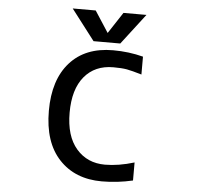

<svg xmlns="http://www.w3.org/2000/svg" viewBox="-62 -1022 1124 1097"><g transform="rotate(5 500.0 -474.0)"><path d="M739.3 -113.3V-9.8Q651.4 10.7 561.5 10.7Q408.2 10.7 316.9 -86.9Q225.6 -184.6 225.6 -365.2Q225.6 -543 314 -642.1Q402.3 -741.2 561.5 -741.2Q652.3 -741.2 734.4 -719.7V-617.2Q678.7 -633.8 649.4 -639.2Q620.1 -644.5 571.3 -644.5Q465.8 -644.5 405.3 -571.8Q344.7 -499 344.7 -364.7Q344.7 -230.5 407.2 -158.2Q469.7 -85.9 571.3 -85.9Q649.4 -85.9 739.3 -113.3ZM521.5 -836.9 601.6 -959H733.4L598.6 -783.2H445.3L310.5 -959H442.4Z"/></g></svg>

Font: Gen Shin Gothic Monospace Medium
Style: Regular
Weight: 500
Designer: [Source Han Sans]
Ryoko NISHIZUKA  (kana & ideographs); Paul D. Hunt (Latin, Greek & Cyrillic); Wenlong ZHANG  (bopomofo
Version: Version 1.002.20150607